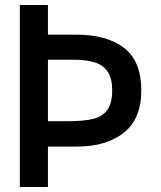

<svg xmlns="http://www.w3.org/2000/svg" viewBox="-20 -745 640 765"><path d="M59 -725H171V-607H282Q406 -607 474.5 -554Q543 -501 543 -385Q543 -271.5 473.5 -216.2Q404 -161 286 -161H171V0H59ZM427 -386Q427 -432.5 409.2 -459Q391.5 -485.5 358.2 -496.2Q325 -507 274 -507H171V-262H249Q313.5 -262 351 -271.2Q388.5 -280.5 407.8 -307.2Q427 -334 427 -386Z"/></svg>

Font: JuliaMono
Style: Bold
Weight: 700
Monospace: yes
Designer: cormullion
Foundry: corm
Version: Version 0.055; ttfautohint (v1.8.4)